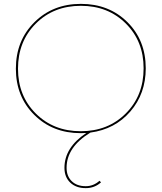

<svg xmlns="http://www.w3.org/2000/svg" viewBox="-20 -683 835 992"><path d="M447 2Q324 77 324 184Q324 227 350.5 253Q377 279 423 279Q463 279 494 251L502 259Q469 289 423 289Q373 289 343 260.5Q313 232 313 184Q313 79 426 4Q416 5 397 5Q252 5 157 -89.5Q62 -184 62 -328Q62 -473 157.5 -568Q253 -663 398 -663Q543 -663 638 -569Q733 -475 733 -330Q733 -199 653.5 -107Q574 -15 447 2ZM73 -328Q73 -188 165 -96.5Q257 -5 397 -5Q538 -5 630 -97Q722 -189 722 -330Q722 -470 630 -561.5Q538 -653 398 -653Q257 -653 165 -561Q73 -469 73 -328Z"/></svg>

Font: EauTest Hairline
Style: Regular
Weight: 250
Designer: Christian Thalmann (Catharsis Fonts)
Version: Version 0.001;PS 000.001;hotconv 1.0.88;makeotf.lib2.5.64775